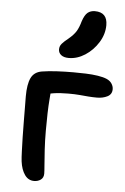

<svg xmlns="http://www.w3.org/2000/svg" viewBox="-56 -836 577 887"><g transform="rotate(5 232.5 -393.0)"><path d="M136 10Q109 10 92.5 -13.5Q76 -37 71 -75Q69 -92 68 -121Q67 -150 66 -186.5Q65 -223 65 -259Q65 -295 64.5 -326Q64 -357 64 -376Q64 -432 78 -461.5Q92 -491 128 -497Q159 -502 197 -504Q235 -506 273 -506Q302 -506 331.5 -505Q361 -504 387 -500Q413 -496 429 -489Q445 -482 453 -469.5Q461 -457 461 -444Q461 -420 440 -409.5Q419 -399 392 -399Q371 -399 352.5 -400.5Q334 -402 312 -404Q290 -406 259 -406Q219 -406 190.5 -401.5Q162 -397 128 -389L179 -430Q177 -404 174.5 -373.5Q172 -343 171 -306.5Q170 -270 170 -226Q170 -180 172.5 -139Q175 -98 177.5 -68.5Q180 -39 180 -28Q180 -9 167 0.5Q154 10 136 10ZM246 -570Q223 -570 210.5 -580Q198 -590 198 -606Q198 -621 208 -632.5Q218 -644 237 -659Q261 -679 272 -697Q283 -715 291 -744Q301 -774 314.5 -785Q328 -796 348 -796Q377 -796 391.5 -781Q406 -766 406 -736Q406 -694 382 -655.5Q358 -617 321.5 -593.5Q285 -570 246 -570Z"/></g></svg>

Font: Shantell Sans Medium
Style: Regular
Weight: 500
Designer: Stephen Nixon, Anya Danilova, Shantell Martin
Foundry: Arrow Type
Version: Version 1.011;[c5ecc13dd]